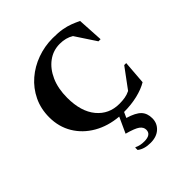

<svg xmlns="http://www.w3.org/2000/svg" viewBox="-221 -709 1086 1086"><g transform="rotate(-45 322.5 -165.5)"><path d="M354 240Q303 240 273 216V197H277Q301 209 334 209Q389 209 389 170Q389 149 369 134Q349 119 290 103L333 9Q250 2 186 -35Q122 -72 86 -132Q50 -192 50 -268Q50 -336 77 -392Q104 -448 150.5 -488Q197 -528 256.5 -549.5Q316 -571 380 -571Q426 -571 456.5 -565.5Q487 -560 510.5 -551Q534 -542 559 -530L568 -375H551L470 -498Q435 -520 386 -520Q333 -520 291 -489Q249 -458 224.5 -403Q200 -348 200 -274Q200 -164 251 -102.5Q302 -41 385 -41Q409 -41 430 -44.5Q451 -48 471 -58L559 -177H575L564 -35Q529 -14 479 -2Q429 10 371 10L356 43Q413 60 436 84Q459 108 459 148Q459 188 430.5 214Q402 240 354 240Z"/></g></svg>

Font: Spectral SC
Style: Bold
Weight: 700
Designer: Jean-Baptiste Levee
Foundry: Production Type
Version: Version 2.001